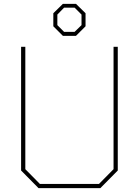

<svg xmlns="http://www.w3.org/2000/svg" viewBox="-20 -981 724 1001"><path d="M308 -794 258 -844V-912L308 -961H376L426 -912V-844L376 -794ZM314 -815H369L405 -850V-905L369 -941H314L279 -905V-850ZM181 0 90 -92V-737H112V-99L188 -22H496L572 -99V-737H594V-92L503 0Z"/></svg>

Font: Tomorrow Thin
Style: Regular
Weight: 250
Designer: Tony de Marco, Monica Rizzolli
Foundry: Just in Type
Version: Version 2.002